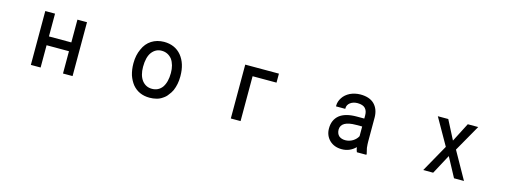

<svg xmlns="http://www.w3.org/2000/svg" viewBox="-13 -1222 5026 1893"><g transform="rotate(15 2500.0 -275.5)"><path d="M712.9 -549.8V0H615.2V-227.5H386.7V0H287.1V-549.8H386.7V-317.4H615.2V-549.8Z M1259.8 -273.4V-280.3Q1259.8 -360.4 1290 -424.8Q1317.4 -489.3 1372.1 -524.4Q1425.8 -558.6 1498 -559.6Q1610.4 -559.6 1675.8 -481.4Q1740.2 -402.3 1740.2 -275.4V-268.6Q1740.2 -191.4 1711.9 -125Q1698.2 -95.7 1675.8 -69.3Q1660.2 -45.9 1629.9 -26.4Q1602.5 -6.8 1570.3 1Q1537.1 9.8 1500 9.8Q1389.6 9.8 1324.2 -68.4Q1293.9 -107.4 1276.4 -158.2Q1259.8 -214.8 1259.8 -273.4ZM1398.4 -418Q1360.4 -367.2 1360.4 -268.6Q1360.4 -181.6 1398.4 -130.9Q1437.5 -81.1 1500 -81.1Q1565.4 -81.1 1603.5 -131.8Q1641.6 -186.5 1641.6 -280.3Q1641.6 -363.3 1603.5 -418Q1561.5 -468.8 1498 -468.8Q1437.5 -468.8 1398.4 -418Z M2671.9 -549.8V-458H2427.7V0H2328.1V-549.8Z M3615.2 0 3613.3 -3.9Q3606.4 -18.6 3601.6 -48.8Q3543 9.8 3461.9 9.8Q3384.8 9.8 3336.9 -36.1Q3288.1 -84 3288.1 -156.2Q3288.1 -243.2 3346.7 -292Q3406.2 -339.8 3522.5 -339.8H3599.6V-374Q3599.6 -418.9 3575.2 -444.3Q3551.8 -468.8 3498 -469.7Q3452.1 -469.7 3421.9 -446.3Q3393.6 -423.8 3393.6 -390.6V-383.8H3298.8V-390.6Q3298.8 -434.6 3325.2 -473.6Q3349.6 -511.7 3397.5 -536.1Q3445.3 -558.6 3502 -559.6Q3595.7 -559.6 3644.5 -511.7Q3693.4 -462.9 3695.3 -379.9V-131.8Q3695.3 -104.5 3699.2 -67.4Q3707 -27.3 3710.9 -16.6L3711.9 -15.6V0ZM3407.2 -106.4Q3432.6 -85 3472.7 -85Q3512.7 -85 3548.8 -106.4Q3584 -128.9 3599.6 -160.2V-258.8H3538.1Q3383.8 -258.8 3382.8 -168.9Q3383.8 -128.9 3407.2 -106.4Z M4400.4 -549.8 4500 -356.4 4599.6 -549.8H4706.1L4551.8 -278.3L4708 0H4606.4L4500 -198.2L4393.6 0H4292L4448.2 -278.3L4293.9 -549.8Z"/></g></svg>

Font: RobotoJAA
Style: Medium
Weight: 500
Version: Version 2.05; 2016-11-05